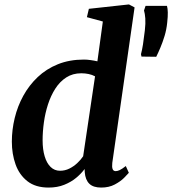

<svg xmlns="http://www.w3.org/2000/svg" viewBox="-20 -837 778 867"><path d="M487 -101.3Q485 -83.3 488.5 -73.7Q492 -64.2 502.5 -64.2Q510.6 -64.2 520.9 -69.1Q531.2 -74 548.1 -87.2L561.8 -56.7Q556.4 -50 540.3 -33.9Q524.3 -17.8 498.2 -3.9Q472.2 10 436.8 10Q401 10 383.3 -7.4Q365.5 -24.8 362.7 -59L362 -73.7Q347.7 -54.1 324.8 -34.7Q301.8 -15.3 270.4 -2.7Q239 10 199.4 10Q140.5 10 103.8 -18.7Q67.2 -47.4 50.3 -94.6Q33.5 -141.7 33.5 -197.4Q33.5 -250.7 46.4 -304Q59.3 -357.4 85.3 -404.7Q111.3 -452 150.2 -488.9Q189.1 -525.8 241.4 -546.9Q293.7 -568 359 -568Q373 -568 388.9 -565.7Q404.9 -563.5 419.8 -560.1L444.4 -739.9L372.4 -759.5L381.3 -797.2L562.3 -817L587.7 -803.6ZM409.2 -492.3Q396 -499.5 380 -502.8Q364 -506.1 347 -506.1Q308.3 -506.1 279.2 -487.3Q250.2 -468.6 229.8 -436.8Q209.5 -405 196.7 -365.6Q183.9 -326.2 178.2 -284.1Q172.4 -242.1 172.4 -203.4Q172.4 -162.2 181.7 -131.2Q191 -100.1 208.6 -83Q226.3 -65.9 251 -65.9Q273.5 -65.9 293.3 -75.8Q313.1 -85.6 329.2 -100.8Q345.3 -116 355.5 -131.4ZM685.5 -580.6 618.9 -581.5 616.6 -592.3Q621.6 -610.8 625.6 -636Q629.6 -661.3 634 -699.3Q637.7 -731.8 636.1 -753.9Q634.4 -776 630.3 -789.7L637.3 -810.5H734Q737.3 -798.5 737.7 -780.9Q738.2 -763.4 735 -734.4Q731.9 -703.5 723.2 -674.8Q714.5 -646.2 704.3 -622.1Q694.2 -598 685.5 -580.6Z"/></svg>

Font: Merriweather 7pt Light
Style: Italic
Weight: 300
Italic angle: -7.8°
Designer: Eben Sorkin
Foundry: Eben Sorkin
Version: Version 2.200;gftools[0.9.31]